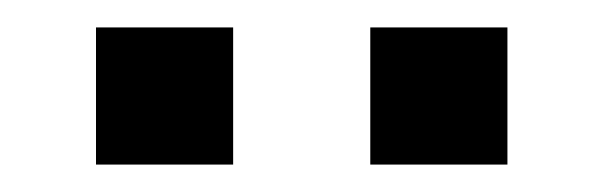

<svg xmlns="http://www.w3.org/2000/svg" viewBox="-20 -672 440 140"><path d="M50 -652H150V-552H50ZM250 -652H350V-552H250Z"/></svg>

Font: Tokeely Brookings
Style: Regular
Weight: 400
Designer: Peter Wiegel
Foundry: Peter Wiegel
Version: Version 2.001